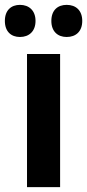

<svg xmlns="http://www.w3.org/2000/svg" viewBox="-49 -769 358 789"><path d="M-29 -683C-29 -639 -3 -617 33 -617C70 -617 97 -640 97 -683C97 -726 70 -749 33 -749C-3 -749 -29 -727 -29 -683ZM162 -683C162 -640 188 -617 225 -617C263 -617 289 -640 289 -683C289 -726 263 -749 225 -749C188 -749 162 -727 162 -683ZM198 0V-547H62V0Z"/></svg>

Font: Noto Sans Georgian Condensed Bold
Style: Regular
Weight: 700
Width: 3
Designer: Monotype Design Team, Akaki Razmadze
Foundry: Google LLC
Version: Version 2.005